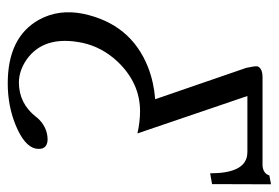

<svg xmlns="http://www.w3.org/2000/svg" viewBox="-132 -359 720 496"><g transform="rotate(90 228.0 -111.0)"><path d="M408.2 -429.2Q428.7 -431.2 433.1 -446.8L456.1 -451.2L455.6 -298.8L427.7 -293.9Q427.7 -381.3 382.8 -389.2Q376.5 -390.1 370.1 -390.1H228L324.7 -106Q294.9 -112.8 267.1 -112.8Q193.8 -112.8 137.7 -53.2Q101.6 -13.7 90.8 35.2Q69.8 134.8 133.8 180.2Q162.1 199.7 192.4 200.2Q247.1 200.2 281.7 156.2Q283.2 154.8 283.2 153.8Q307.6 126 341.3 126Q369.1 127.4 363.8 157.2Q357.4 186.5 302.2 209Q252.9 229 195.3 229Q75.7 229 30.8 147.9Q2.9 96.7 15.6 34.2Q41.5 -88.9 153.3 -133.3Q191.9 -148.4 236.3 -151.9L155.3 -387.2Q150.4 -409.2 151.4 -416Q155.8 -428.7 178.2 -429.2Z"/></g></svg>

Font: Linux Biolinum Capitals O
Style: Italic Samll Caps
Weight: 400
Italic angle: -12°
Designer: Philipp H. Poll
Foundry: Philipp H. Poll
Version: Version 0.6.2